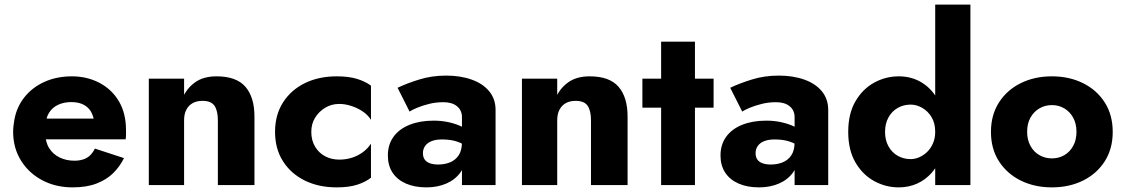

<svg xmlns="http://www.w3.org/2000/svg" viewBox="-20 -800 4861 830"><path d="M96 -197.8H523.2L506.5 -287.3H96ZM389.3 -244.7V-217.8L523.2 -197.8Q524.8 -209.8 524.8 -220.5Q524.7 -231.2 524.7 -237.2Q524.7 -310.2 494.2 -361.8Q463.7 -413.5 410.1 -441.8Q356.5 -470 290.8 -470Q225.7 -470 173 -446.5Q120.3 -423 86.1 -380.3Q51.8 -337.7 41.8 -280.7Q39.8 -268.7 38.3 -255.8Q36.8 -243 36.8 -230Q36.8 -161 70.4 -106.5Q104 -52 162.3 -21Q220.5 10 294 10Q354.5 10 397.6 -6.7Q440.7 -23.3 469.3 -51.6Q498 -79.8 516 -116.5L390.2 -157.7Q381.5 -140.2 369.3 -128.3Q357.2 -116.5 339.9 -110.9Q322.7 -105.3 301.5 -105.3Q266.5 -105.3 237.6 -119.3Q208.7 -133.2 192 -160.5Q175.3 -187.8 175.3 -230L177.3 -254.7Q177.3 -288.3 191.4 -311.6Q205.5 -334.8 230.6 -346.7Q255.7 -358.7 288.7 -358.7Q322.5 -358.7 345.3 -345.3Q368.2 -332 378.7 -306.6Q389.3 -281.2 389.3 -244.7Z M775.8 -460H623.3V0H775.8ZM921.8 -280V0H1080V-296Q1080 -379.7 1041 -424.8Q1002 -470 916 -470Q858.8 -470 822.3 -443.4Q785.8 -416.8 767.8 -373.2Q749.8 -329.7 749.8 -274.7L775.8 -280Q775.8 -307.7 785.8 -326.2Q795.7 -344.7 813.1 -354.3Q830.5 -364 855.3 -364Q893.2 -364 907.5 -342.4Q921.8 -320.8 921.8 -280Z M1325.7 -230Q1325.7 -264.5 1342.1 -291.1Q1358.5 -317.7 1385.7 -334.2Q1412.8 -350.7 1446.7 -350.7Q1471.8 -350.7 1497.9 -342.3Q1524 -334 1546.7 -319.2Q1569.3 -304.5 1583.7 -282V-429.8Q1559.7 -447.7 1524 -458.8Q1488.3 -470 1435.5 -470Q1357.8 -470 1297.9 -440.6Q1238 -411.2 1203.5 -357.2Q1169 -303.2 1169 -230Q1169 -156.7 1203.5 -102.7Q1238 -48.8 1297.9 -19.4Q1357.8 10 1435.5 10Q1488.3 10 1524 -1.5Q1559.7 -13 1583.7 -31.8V-179Q1569.3 -157 1547.8 -141.5Q1526.3 -126 1500.7 -118Q1475 -110 1446.7 -110Q1412.8 -110 1385.7 -124.3Q1358.5 -138.7 1342.1 -165.9Q1325.7 -193.2 1325.7 -230Z M1808.3 -138.2Q1808.3 -155.5 1817.9 -169.1Q1827.5 -182.7 1845.7 -189.9Q1863.8 -197.2 1890.5 -197.2Q1929.2 -197.2 1957.2 -187.5Q1985.2 -177.8 2010 -157.7V-230.3Q1999.8 -240.8 1976.5 -252.4Q1953.2 -264 1921.7 -271.2Q1890.2 -278.5 1854.8 -278.5Q1795.5 -278.5 1750.5 -260.5Q1705.5 -242.5 1681.1 -208.6Q1656.7 -174.7 1656.7 -128.2Q1656.7 -84.5 1676.9 -53.8Q1697.2 -23 1734.8 -6.5Q1772.5 10 1823.2 10Q1871.2 10 1909.3 -6.5Q1947.5 -23 1970.3 -54.5Q1993 -86 1993 -130L1977 -186Q1977 -149.2 1962.4 -128.1Q1947.8 -107 1924.8 -97.9Q1901.8 -88.8 1874.3 -88.8Q1854.2 -88.8 1839.3 -93.9Q1824.3 -99 1816.3 -109.8Q1808.3 -120.7 1808.3 -138.2ZM1750.5 -317.7Q1761.5 -325 1783.3 -334.2Q1805.2 -343.3 1834.4 -350.7Q1863.7 -358.2 1896.7 -358.2Q1934.7 -358.2 1955.8 -340.5Q1977 -322.8 1977 -294V0H2122.3V-324.7Q2122.3 -371.8 2095 -405.2Q2067.7 -438.5 2019.2 -455.8Q1970.7 -473.2 1908.5 -473.2Q1846.5 -473.2 1792.3 -456.3Q1738 -439.5 1698.7 -420.5Z M2388.8 -460H2236.3V0H2388.8ZM2534.8 -280V0H2693V-296Q2693 -379.7 2654 -424.8Q2615 -470 2529 -470Q2471.8 -470 2435.3 -443.4Q2398.8 -416.8 2380.8 -373.2Q2362.8 -329.7 2362.8 -274.7L2388.8 -280Q2388.8 -307.7 2398.8 -326.2Q2408.7 -344.7 2426.1 -354.3Q2443.5 -364 2468.3 -364Q2506.2 -364 2520.5 -342.4Q2534.8 -320.8 2534.8 -280Z M2757 -460V-334.7H3064.8V-460ZM2838 -620V0H2984.2V-620Z M3246.3 -138.2Q3246.3 -155.5 3255.9 -169.1Q3265.5 -182.7 3283.7 -189.9Q3301.8 -197.2 3328.5 -197.2Q3367.2 -197.2 3395.2 -187.5Q3423.2 -177.8 3448 -157.7V-230.3Q3437.8 -240.8 3414.5 -252.4Q3391.2 -264 3359.7 -271.2Q3328.2 -278.5 3292.8 -278.5Q3233.5 -278.5 3188.5 -260.5Q3143.5 -242.5 3119.1 -208.6Q3094.7 -174.7 3094.7 -128.2Q3094.7 -84.5 3114.9 -53.8Q3135.2 -23 3172.8 -6.5Q3210.5 10 3261.2 10Q3309.2 10 3347.3 -6.5Q3385.5 -23 3408.3 -54.5Q3431 -86 3431 -130L3415 -186Q3415 -149.2 3400.4 -128.1Q3385.8 -107 3362.8 -97.9Q3339.8 -88.8 3312.3 -88.8Q3292.2 -88.8 3277.3 -93.9Q3262.3 -99 3254.3 -109.8Q3246.3 -120.7 3246.3 -138.2ZM3188.5 -317.7Q3199.5 -325 3221.3 -334.2Q3243.2 -343.3 3272.4 -350.7Q3301.7 -358.2 3334.7 -358.2Q3372.7 -358.2 3393.8 -340.5Q3415 -322.8 3415 -294V0H3560.3V-324.7Q3560.3 -371.8 3533 -405.2Q3505.7 -438.5 3457.2 -455.8Q3408.7 -473.2 3346.5 -473.2Q3284.5 -473.2 3230.3 -456.3Q3176 -439.5 3136.7 -420.5Z M4022.8 -780V0H4175V-780ZM3646.8 -230Q3646.8 -151.7 3677.8 -98.2Q3708.8 -44.8 3758.7 -17.4Q3808.5 10 3865.2 10Q3908.7 10 3945 -6.5Q3981.3 -23 4008.5 -54Q4035.6 -85 4050.6 -129.5Q4065.7 -174 4065.7 -230Q4065.7 -305 4039.5 -358.5Q4013.3 -412 3968.3 -441Q3923.2 -470 3865.2 -470Q3808.5 -470 3758.7 -442.6Q3708.8 -415.2 3677.8 -361.7Q3646.8 -308.2 3646.8 -230ZM3806 -229.9Q3806 -265.8 3820.9 -292.6Q3835.8 -319.4 3861 -333.6Q3886.2 -347.8 3916.9 -347.8Q3942 -347.8 3966.8 -333.7Q3991.5 -319.5 4007.2 -293.4Q4022.8 -267.3 4022.8 -230.4Q4022.8 -202.3 4013.2 -180.4Q4003.7 -158.5 3988.2 -143.5Q3972.7 -128.5 3954 -120.3Q3935.4 -112.2 3916.7 -112.2Q3886 -112.2 3860.9 -126.4Q3835.8 -140.6 3820.9 -167.3Q3806 -193.9 3806 -229.9Z M4263.8 -229.6Q4263.8 -156.7 4298.5 -102.7Q4333.2 -48.8 4392.8 -19.4Q4452.5 10 4526.9 10Q4602.4 10 4661.8 -19.4Q4721.2 -48.8 4755.7 -102.7Q4790.2 -156.7 4790.2 -229.6Q4790.2 -303.2 4755.7 -357.2Q4721.2 -411.2 4661.7 -440.6Q4602.3 -470 4526.8 -470Q4452.3 -470 4392.8 -440.6Q4333.2 -411.2 4298.5 -357.2Q4263.8 -303.2 4263.8 -229.6ZM4420.2 -230Q4420.2 -265.9 4434.7 -291.7Q4449.3 -317.5 4473.5 -331.6Q4497.8 -345.7 4527.2 -345.7Q4556.7 -345.7 4580.7 -331.6Q4604.7 -317.5 4619.1 -291.6Q4633.5 -265.7 4633.5 -230.3Q4633.5 -194.8 4619.1 -168.9Q4604.7 -143 4580.9 -129.2Q4557.1 -115.3 4526.9 -115.3Q4498 -115.3 4473.5 -129.2Q4449 -143 4434.6 -169.3Q4420.2 -195.5 4420.2 -230Z"/></svg>

Font: Jost* Book
Style: Regular
Weight: 400
Version: Version 3.000